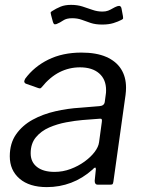

<svg xmlns="http://www.w3.org/2000/svg" viewBox="-20 -755 588 785"><path d="M358.3 -61.7Q317.4 -25.3 270.5 -7.7Q223.6 10 171.6 10Q100.2 10 60.1 -24.4Q20 -58.8 20 -115.8Q20 -169 45.7 -205.7Q71.4 -242.4 113.4 -265.5Q155.5 -288.5 206.6 -300.1Q257.7 -311.7 308.3 -314.6L387 -321.1Q406 -322.6 408.3 -338.2L412 -365.4Q413 -370.8 413.4 -376.1Q413.7 -381.4 413.7 -386.6Q413.7 -430.5 385.3 -455.1Q356.9 -479.7 307.1 -479.7Q262.8 -479.7 223.6 -460Q184.3 -440.2 150.2 -398.1Q147.2 -394.3 144.3 -393.7Q141.5 -393.2 135.8 -395.2L84.9 -413.2Q81.2 -415.2 79.6 -419.3Q78 -423.5 82.7 -432.7Q119 -482.3 177.5 -511.2Q235.9 -540 312.8 -540Q373.9 -540 414.3 -522.4Q454.7 -504.7 475 -472.7Q495.3 -440.7 495.3 -396.6Q495.3 -389.6 494.8 -382.2Q494.3 -374.8 493.3 -366.8L443.6 -12.3Q442.3 -3.8 440 -1.9Q437.7 0 430.3 0H379.5Q373 0 370 -4.3Q367 -8.6 367.2 -16.1L372 -63.6Q371.5 -76.9 358.3 -61.7ZM396.4 -256.8Q397.6 -265.1 395.6 -267.8Q393.5 -270.5 385.9 -269.5L316.8 -264.2Q287.3 -261.7 250.7 -254.9Q214.2 -248.1 181.1 -233.8Q148.1 -219.4 126.7 -193.6Q105.4 -167.9 105.4 -128.2Q105.4 -92.6 131.2 -72.4Q157.1 -52.2 203 -52.2Q236.9 -52.2 268.4 -64Q299.9 -75.8 325.1 -94Q351.1 -112.8 366.8 -133.6Q382.6 -154.4 385 -173.4ZM476.4 -673.7Q463.2 -666.7 443.8 -660.6Q424.4 -654.6 397.9 -654.6Q370.5 -654.6 351 -661.1Q331.5 -667.7 314.2 -674.1Q296.9 -680.5 274.9 -680.5Q251.7 -680.5 238.6 -671.5Q225.6 -662.5 210.7 -656.5Q203.6 -654.4 200.9 -656.9Q198.1 -659.4 196.1 -666.3L189 -692.8Q188 -697.9 187.2 -701.8Q186.4 -705.7 191.7 -708.9Q209.8 -720.5 227.7 -727.8Q245.6 -735.1 270.4 -735.1Q296.4 -735.1 317.3 -728.4Q338.2 -721.8 358 -714.7Q377.8 -707.7 398.8 -707.7Q412.4 -707.7 422.2 -711.5Q432 -715.4 441 -720.8Q450 -726.2 459.6 -729.6Q467.7 -732.3 471.8 -729.5Q475.9 -726.6 476.9 -719.9L482.6 -689.3Q483.6 -684.6 483.4 -680.6Q483.1 -676.5 476.4 -673.7Z"/></svg>

Font: Libre Franklin Thin
Style: Italic
Weight: 100
Italic angle: -8°
Designer: Pablo Impallari, Rodrigo Fuenzalida, Nhung Nguyen
Foundry: Impallari Type
Version: Version 3.000